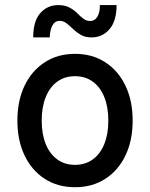

<svg xmlns="http://www.w3.org/2000/svg" viewBox="-20 -744 602 771"><path d="M281.2 7.8Q211.9 7.8 159.7 -25.9Q107.4 -59.6 78.6 -119.9Q49.8 -180.2 49.8 -259.8Q49.8 -339.4 78.6 -399.7Q107.4 -460 159.7 -493.9Q211.9 -527.8 281.2 -527.8Q350.6 -527.8 402.8 -493.9Q455.1 -460 483.9 -399.7Q512.7 -339.4 512.7 -259.8Q512.7 -180.2 483.9 -119.9Q455.1 -59.6 402.8 -25.9Q350.6 7.8 281.2 7.8ZM281.2 -82Q322.8 -82 352.8 -104Q382.8 -126 398.9 -165.8Q415 -205.6 415 -259.8Q415 -314 398.9 -354Q382.8 -394 352.8 -416Q322.8 -438 281.2 -438Q239.7 -438 209.7 -416Q179.7 -394 163.6 -354Q147.5 -314 147.5 -259.8Q147.5 -205.6 163.6 -165.8Q179.7 -126 209.7 -104Q239.7 -82 281.2 -82ZM113.3 -593.8Q113.3 -659.2 141.8 -691.4Q170.4 -723.6 213.9 -723.6Q240.2 -723.6 258.3 -714.1Q276.4 -704.6 289.3 -691.7Q302.2 -678.7 314.5 -669.2Q326.7 -659.7 341.3 -659.7Q361.3 -659.7 371.6 -678Q381.8 -696.3 380.9 -723.6H448.2Q448.2 -660.2 419.9 -627Q391.6 -593.8 347.7 -593.8Q322.3 -593.8 304.9 -603.8Q287.6 -613.8 273.9 -627Q260.3 -640.1 247.6 -650.1Q234.9 -660.2 219.2 -660.2Q200.7 -660.2 190.7 -642.1Q180.7 -624 179.7 -593.8Z"/></svg>

Font: Reddit Mono Medium
Style: Regular
Weight: 500
Monospace: yes
Designer: Stephen Hutchings
Foundry: Reddit
Version: Version 1.014